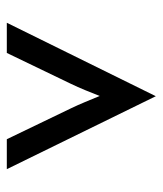

<svg xmlns="http://www.w3.org/2000/svg" viewBox="23 -621 475 561"><g transform="rotate(90 260.5 -340.5)"><path d="M46.5 -122.9H134.7L225 -310.4C237.5 -336.1 249.3 -366 260.4 -394.4C272.2 -366 284 -336.1 296.5 -310.4L386.8 -122.9H474.3L261.1 -558.3Z"/></g></svg>

Font: Afacad Medium
Style: Regular
Weight: 500
Designer: Kristian Moeller
Foundry: Dicotype
Version: Version 1.000